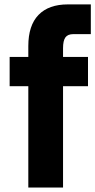

<svg xmlns="http://www.w3.org/2000/svg" viewBox="-20 -844 429 864"><path d="M23.4 -456.1V-587.9H107.4V-636.7Q107.4 -729.5 153.3 -776.9Q199.2 -824.2 285.2 -824.2H388.7V-690.4H309.6Q285.2 -690.4 274.4 -675.8Q263.7 -661.1 263.7 -627V-587.9H376V-456.1H263.7V0H107.4V-456.1Z"/></svg>

Font: Gothic A1 Black
Style: Regular
Weight: 900
Version: Version 2.50